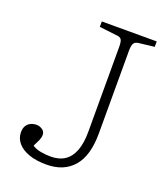

<svg xmlns="http://www.w3.org/2000/svg" viewBox="-133 -793 769 897"><g transform="rotate(20 251.5 -344.5)"><path d="M203 14Q151 14 115 1Q79 -12 59.5 -35Q40 -58 40 -88Q40 -107 47.5 -119.5Q55 -132 68 -138.5Q81 -145 98 -145Q112 -145 126 -136Q140 -127 140 -109Q140 -98 134.5 -85Q129 -72 117 -49Q132 -38 156.5 -33Q181 -28 209 -28Q251 -28 279 -47Q307 -66 321 -103.5Q335 -141 335 -195V-619Q335 -645 329 -655Q323 -665 303 -666L218 -676V-703H491V-676L414 -667Q397 -665 390.5 -654.5Q384 -644 384 -617V-206Q384 -96 336.5 -41Q289 14 203 14Z"/></g></svg>

Font: Literata 18pt ExtraLight
Style: Regular
Weight: 250
Designer: Latin by Veronika Burian and Jose Scaglione. Greek by Irene Vlachou. Cyrillic by Vera Evstafieva.
Foundry: TypeTogether
Version: Version 3.103;gftools[0.9.29]